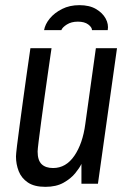

<svg xmlns="http://www.w3.org/2000/svg" viewBox="-20 -713 496 745"><path d="M156 12Q113 12 88 -5Q63 -22 52.5 -49Q42 -76 42 -106Q42 -114 46 -147.5Q50 -181 56.5 -228.5Q63 -276 70 -328Q77 -380 83.5 -425Q90 -470 94 -498Q98 -526 98 -526H180Q180 -526 176 -499Q172 -472 166 -429.5Q160 -387 153 -337.5Q146 -288 140 -242.5Q134 -197 130 -165Q126 -133 126 -125Q126 -91 141.5 -76Q157 -61 186 -61Q236 -61 268.5 -108.5Q301 -156 311 -232L352 -526H434L360 0H296V-77Q289 -62 272 -41Q255 -20 226.5 -4Q198 12 156 12ZM151 -596Q155 -619 173 -641Q191 -663 220.5 -678Q250 -693 288 -693Q327 -693 352.5 -678Q378 -663 390 -641Q402 -619 398 -596H337Q337 -607 322.5 -618Q308 -629 282 -629Q257 -629 239.5 -618Q222 -607 218 -596Z"/></svg>

Font: Archivo Narrow
Style: Italic
Weight: 400
Italic angle: -8°
Designer: Hector Gatti
Foundry: Omnibus-Type
Version: Version 3.002